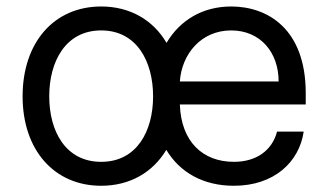

<svg xmlns="http://www.w3.org/2000/svg" viewBox="-20 -573 1030 604"><path d="M298.3 11.4C388.5 11.4 460.6 -30.5 503.2 -101.6C545.8 -30.5 619.3 11.4 715.9 11.4C841.6 11.4 921.2 -62.5 935.4 -159.1H851.6C835.9 -99.4 786.2 -63.9 715.9 -63.9C617.5 -63.9 549.7 -127.5 545.8 -244.3H941.8V-279.8C941.8 -483 821 -552.6 707.4 -552.6C617.5 -552.6 546.2 -509.6 503.9 -438.2C461.6 -510.3 388.8 -552.6 298.3 -552.6C150.6 -552.6 51.1 -440.3 51.1 -269.9C51.1 -100.9 150.6 11.4 298.3 11.4ZM134.9 -269.9C134.9 -379.3 186.1 -477.3 298.3 -477.3C410.5 -477.3 461.6 -379.3 461.6 -269.9C461.6 -160.5 410.5 -63.9 298.3 -63.9C186.1 -63.9 134.9 -160.5 134.9 -269.9ZM545.8 -316.8C551.5 -401.6 611.5 -477.3 707.4 -477.3C798.3 -477.3 856.5 -409.1 856.5 -316.8Z"/></svg>

Font: Margiela Sans
Style: Regular
Weight: 400
Designer: Stefan Endress, Andreas Faust
Version: Version 1.100;FEAKit 1.0